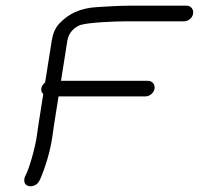

<svg xmlns="http://www.w3.org/2000/svg" viewBox="-20 -662 700 676"><path d="M500.4 -377.5H194.8L217.1 -518.6C221.6 -547.1 241.3 -565.7 263.1 -574C292.3 -583.1 384.6 -587 429.2 -587H628.1C642.6 -587 657.4 -598.2 659.9 -614C662.3 -628.9 652.4 -642 636.8 -642H437.9C399.7 -642 357.3 -639.1 322 -637C262.9 -633.7 220.8 -613.8 188 -578.1C174.1 -563 166 -543 162.2 -519.2L138.8 -371.2C125.9 -362 119.3 -343.1 132.3 -330.5L115.9 -226.8C114 -214.5 112.4 -203.3 111.1 -193.2C104.3 -138.5 80.5 -63.2 70.5 -45.5C62.9 -31.9 62.2 -13.3 78.5 -7.6C85.3 -5 93.3 -6 101.1 -9C116 -14.6 121.5 -30.2 128.2 -47.3C147.4 -96.6 160.1 -145.4 166.1 -193.5C167.4 -203.6 169 -214.7 170.9 -226.8L186.1 -322.5H491.7C507.3 -322.5 521.7 -335 524.1 -350C526.5 -365 516 -377.5 500.4 -377.5Z"/></svg>

Font: MewTooHand
Style: BdWideIta
Weight: 400
Designer: Mew Too, Robert Jablonski
Version: Version 0.77